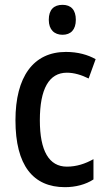

<svg xmlns="http://www.w3.org/2000/svg" viewBox="-20 -765 441 795"><path d="M239 -745C203 -745 182 -725 182 -683C182 -642 205 -621 239 -621C273 -621 294 -642 294 -683C294 -724 274 -745 239 -745ZM249 10C293 10 335 -1 367 -22V-106C333 -87 297 -75 257 -75C183 -75 145 -140 145 -267C145 -397 183 -464 257 -464C286 -464 317 -455 347 -440L376 -520C344 -538 303 -550 253 -550C118 -550 44 -447 44 -267C44 -80 117 10 249 10Z"/></svg>

Font: Noto Sans Thai Cond Med
Style: Regular
Weight: 500
Width: 3
Designer: Monotype Design Team
Foundry: Monotype Imaging Inc.
Version: Version 2.002